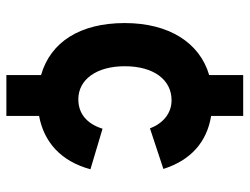

<svg xmlns="http://www.w3.org/2000/svg" viewBox="-108 -644 764 587"><g transform="rotate(90 273.5 -350.0)"><path d="M209 12H334V-88C415 -103 473 -156 497 -245L373 -282C358 -234 327 -208 283 -208C223 -208 182 -263 182 -350C182 -438 223 -493 286 -493C327 -493 357 -466 372 -427L496 -468C469 -553 413 -601 334 -614V-712H209V-608C110 -579 50 -485 50 -350C50 -213 108 -123 209 -94Z"/></g></svg>

Font: Overpass ExtraBold
Style: Regular
Weight: 800
Designer: Delve Withrington, Thomas Jockin
Foundry: Delve Fonts
Version: Version 3.000;DELV;Overpass